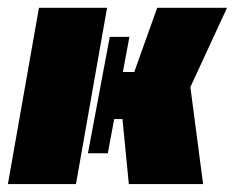

<svg xmlns="http://www.w3.org/2000/svg" viewBox="-61 -466 598 486"><path d="M265.1 0H453.1L420.9 -245.6L513.7 -446.3H336.9L278.8 -283.7H250L266.6 -372.6H216.8L161.6 -78.1H211.9L228 -164.6H249ZM-41 0H131.3L210 -446.3H37.6Z"/></svg>

Font: Roboto Flex Super Cond Black
Style: Italic
Weight: 900
Width: 3
Italic angle: -10°
Designer: Berlow after Robertson
Foundry: Google
Version: Version 3.200;Glyphs 3.3 (3311)